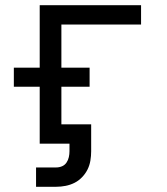

<svg xmlns="http://www.w3.org/2000/svg" viewBox="-20 -550 640 735"><path d="M118 165V91H195Q207 91 217.5 86.5Q228 82 234.5 72.5Q241 63 243.5 51.5Q246 40 246 29V0H132V-218H33V-291H132V-530H520V-456H215V-291H323V-218H215V-74H329V29Q329 47 326 65Q323 83 315 99Q307 115 294 128.5Q281 142 265 150Q249 158 231 161.5Q213 165 195 165Z"/></svg>

Font: Iosevka Curly Extended
Style: Regular
Weight: 400
Width: 7
Monospace: yes
Designer: Belleve Invis
Foundry: Belleve Invis
Version: Version 11.1.0; ttfautohint (v1.8.3)